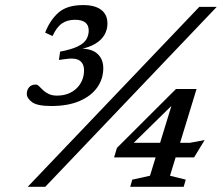

<svg xmlns="http://www.w3.org/2000/svg" viewBox="-20 -718 856 738"><path d="M86.5 0 746 -691.5H813L154 0ZM206.5 -487.5 211 -519.5Q255.5 -528 279.2 -539.8Q303 -551.5 312 -567Q321 -582.5 321 -600.5Q321 -621.5 307.5 -631.8Q294 -642 268.5 -642Q238.5 -642 218 -627.8Q197.5 -613.5 182 -579.5L153.5 -592.5Q172 -640.5 204.8 -669.5Q237.5 -698.5 299.5 -698.5Q345 -698.5 369 -680.2Q393 -662 393 -627.5Q393 -604 381.5 -584Q370 -564 346.2 -549.8Q322.5 -535.5 286 -528.5L288.5 -531Q332.5 -531.5 354.8 -511Q377 -490.5 377 -456Q377 -415 353.8 -382Q330.5 -349 286 -329.8Q241.5 -310.5 177.5 -310.5Q123 -310.5 103 -325.5Q83 -340.5 83 -357.5Q83 -372 91.8 -382.5Q100.5 -393 117.5 -393Q124 -393 130.2 -386.5Q136.5 -380 145.5 -371.5Q154.5 -363 167.2 -356.8Q180 -350.5 199.5 -350.5Q222.5 -350.5 241.5 -357.8Q260.5 -365 274.2 -378.2Q288 -391.5 295.5 -409.2Q303 -427 303 -447.5Q303 -473.5 286 -485.2Q269 -497 227.5 -490.5ZM649 -344H672.5L469 -144.5L464.5 -169H709.5L766.5 -179.5L726 -113H418.5L429.5 -149.5L656.5 -376H735.5L633.5 -42.5L694 -27.5L686 0H480.5L488.5 -27.5L556.5 -42.5Z"/></svg>

Font: Newsreader 11pt
Style: Italic
Weight: 400
Italic angle: -17°
Version: Version 1.003